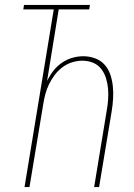

<svg xmlns="http://www.w3.org/2000/svg" viewBox="-20 -755 540 775"><path d="M79 0 197 -717H74L77 -735H343L340 -717H217L170 -428Q180 -449 194.5 -468Q209 -487 229 -501Q249 -515 271.5 -521.5Q294 -528 316 -528Q341 -528 364 -519.5Q387 -511 402.5 -493.5Q418 -476 425.5 -453.5Q433 -431 435.5 -406.5Q438 -382 436.5 -357Q435 -332 431 -307L380 0H360L411 -310Q415 -332 416.5 -354.5Q418 -377 416 -398.5Q414 -420 407.5 -440.5Q401 -461 388 -477.5Q375 -494 355 -502Q335 -510 313 -510Q292 -510 271 -503.5Q250 -497 232 -483.5Q214 -470 200.5 -452Q187 -434 177.5 -414Q168 -394 162.5 -373Q157 -352 154 -331L99 0Z"/></svg>

Font: Iosevka Thin Oblique
Style: Regular
Weight: 100
Italic angle: -9°
Monospace: yes
Designer: Belleve Invis
Foundry: Belleve Invis
Version: Version 32.5.0; ttfautohint (v1.8.4)